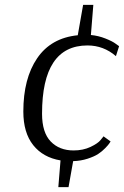

<svg xmlns="http://www.w3.org/2000/svg" viewBox="-20 -720 510 790"><path d="M457 -489Q406 -533 340 -533Q153 -533 153 -252Q153 -175 188.5 -138Q224 -101 283 -101Q322 -101 352.5 -115.5Q383 -130 394 -144L406 -159L435 -138Q433 -135 429.5 -129.5Q426 -124 413 -110.5Q400 -97 384 -86.5Q368 -76 340.5 -67Q313 -58 281 -57L262 50H220L229 -60Q157 -72 116.5 -123Q76 -174 76 -261Q76 -397 133 -480.5Q190 -564 300 -575L322 -700H364L354 -576Q385 -573 414 -561.5Q443 -550 456 -540L470 -530Z"/></svg>

Font: ArsenalItalic
Style: Italic
Weight: 400
Italic angle: -9°
Designer: Andrij Shevchenko
Foundry: Stairsfor.com
Version: Version 1.000